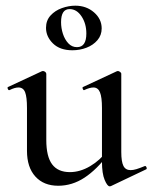

<svg xmlns="http://www.w3.org/2000/svg" viewBox="-20 -645 537 676"><path d="M185 9Q134 9 104.5 -23.5Q75 -56 75 -114V-265Q75 -303 68.5 -320Q62 -337 45 -337Q32 -337 14 -328Q10 -326 7.5 -332Q5 -338 9 -339L127 -394Q129 -395 131 -395Q135 -395 139 -392Q143 -389 143 -385V-152Q143 -94 163.5 -66.5Q184 -39 226 -39Q262 -39 297.5 -60Q333 -81 358 -115L363 -104Q321 -48 277.5 -19.5Q234 9 185 9ZM407 -385V-110Q407 -76 414.5 -61Q422 -46 440 -46Q449 -46 460.5 -49.5Q472 -53 489 -60Q493 -62 495.5 -56.5Q498 -51 495 -49L371 10Q369 11 366 11Q358 11 348.5 -11.5Q339 -34 339 -76V-265Q339 -303 332 -320Q325 -337 309 -337Q296 -337 277 -328Q274 -326 271.5 -332Q269 -338 273 -339L391 -394Q393 -395 395 -395Q398 -395 402.5 -392Q407 -389 407 -385ZM235 -468Q191 -468 166.5 -492Q142 -516 142 -547Q142 -573 158 -590.5Q174 -608 198 -616.5Q222 -625 245 -625Q284 -625 311 -601.5Q338 -578 338 -545Q338 -521 323 -503.5Q308 -486 284.5 -477Q261 -468 235 -468ZM251 -479Q284 -479 284 -527Q284 -562 267 -587.5Q250 -613 225 -613Q195 -613 195 -567Q195 -546 201.5 -526Q208 -506 220.5 -492.5Q233 -479 251 -479Z"/></svg>

Font: Cormorant Medium
Style: Regular
Weight: 500
Designer: Christian Thalmann (Catharsis Fonts)
Foundry: Catharsis Fonts
Version: Version 4.000